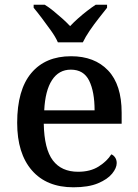

<svg xmlns="http://www.w3.org/2000/svg" viewBox="-20 -786 585 816"><path d="M292 10Q178 10 115.5 -62Q53 -134 53 -264Q53 -404 113 -475.5Q173 -547 282 -547Q382 -547 439.5 -486.5Q497 -426 497 -307V-260H166Q168 -153 204.5 -104.5Q241 -56 312 -56Q364 -56 399.5 -78.5Q435 -101 453 -130Q462 -127 469 -117Q476 -107 476 -93Q476 -72 456.5 -48Q437 -24 396.5 -7Q356 10 292 10ZM382 -317Q382 -396 359 -443Q336 -490 281 -490Q230 -490 201 -445.5Q172 -401 168 -317ZM226 -606Q216 -629 197 -655.5Q178 -682 158.5 -708Q139 -734 123 -753V-766H170Q188 -755 207 -739.5Q226 -724 244.5 -707.5Q263 -691 278 -675Q293 -691 311.5 -707.5Q330 -724 350 -739.5Q370 -755 387 -766H435V-753Q420 -734 399.5 -708Q379 -682 361 -655.5Q343 -629 332 -606Z"/></svg>

Font: Noto Serif Khmer Medium
Style: Regular
Weight: 500
Version: Version 2.003